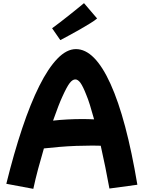

<svg xmlns="http://www.w3.org/2000/svg" viewBox="-20 -1125 908 1216"><path d="M191 71 20 39Q68 -155 120.5 -312Q173 -469 229 -581Q285 -693 343.5 -753.5Q402 -814 461 -814Q580 -814 680 -593.5Q780 -373 850 45L673 69Q661 3 647 -66.5Q633 -136 618 -202Q594 -203 566 -203Q517 -203 462.5 -201Q408 -199 355.5 -194.5Q303 -190 258 -185Q239 -121 221.5 -55.5Q204 10 191 71ZM375 -513Q353 -466 316 -361Q359 -366 407 -368.5Q455 -371 501 -371Q540 -371 576 -369Q562 -420 549.5 -460Q537 -500 527 -523Q506 -577 490 -599.5Q474 -622 457 -622Q439 -622 421 -598.5Q403 -575 375 -513ZM362 -871 310 -946Q333 -963 362 -985Q391 -1007 420 -1030.5Q449 -1054 473.5 -1073.5Q498 -1093 512 -1105L595 -1008Q580 -995 551.5 -977.5Q523 -960 488.5 -940Q454 -920 421 -902.5Q388 -885 362 -871Z"/></svg>

Font: Mochiy Pop One
Style: Regular
Weight: 400
Designer: FONTDASU
Foundry: FONTDASU / Google Inc. / Adobe
Version: Version 2.000